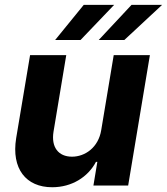

<svg xmlns="http://www.w3.org/2000/svg" viewBox="-20 -776 698 803"><path d="M403.4 -232.2C391.7 -159.1 335.6 -120.7 281.2 -120.7C223.7 -120.7 193.5 -160.9 203.8 -225.1L257.1 -545.5H105.8L47.6 -198.2C27 -70.7 88.4 7.1 198.2 7.1C280.2 7.1 347.7 -35.2 381.4 -99.1H387.1L370.7 0H516L606.9 -545.5H455.6ZM210.6 -608.7H316.8L457.4 -755.7H330.3ZM392.8 -608.7H500L658 -755.7H530.2Z"/></svg>

Font: Magic Ui Pro
Style: Bold Italic
Weight: 700
Italic angle: -9.39999°
Designer: Stefan Endress, Andreas Faust
Version: Version 1.000;FEAKit 1.0